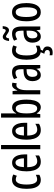

<svg xmlns="http://www.w3.org/2000/svg" viewBox="1320 -2120 1040 3721"><g transform="rotate(-90 1840.5 -260.0)"><path d="M215 10Q157 10 118.5 -20.5Q80 -51 60.5 -112.5Q41 -174 41 -265Q41 -353 60 -416Q79 -479 118.5 -513Q158 -547 217 -547Q249 -547 273.5 -540.5Q298 -534 319 -522L294 -455Q275 -465 257.5 -470Q240 -475 223 -475Q191 -475 168.5 -451.5Q146 -428 135 -381.5Q124 -335 124 -266Q124 -198 135.5 -152Q147 -106 169 -83.5Q191 -61 224 -61Q246 -61 268 -67.5Q290 -74 313 -86V-18Q292 -5 265 2.5Q238 10 215 10Z M548 -546Q602 -546 637.5 -514.5Q673 -483 690.5 -429.5Q708 -376 708 -309V-253H460Q462 -156 490 -107.5Q518 -59 575 -59Q604 -59 631.5 -68Q659 -77 688 -96V-24Q660 -7 630 1.5Q600 10 566 10Q499 10 458 -26.5Q417 -63 398.5 -125Q380 -187 380 -265Q380 -356 399 -418.5Q418 -481 455.5 -513.5Q493 -546 548 -546ZM549 -480Q509 -480 487 -440Q465 -400 461 -317H632Q632 -361 623 -398Q614 -435 596 -457.5Q578 -480 549 -480Z M890 0H809V-760H890Z M1161 -546Q1215 -546 1250.5 -514.5Q1286 -483 1303.5 -429.5Q1321 -376 1321 -309V-253H1073Q1075 -156 1103 -107.5Q1131 -59 1188 -59Q1217 -59 1244.5 -68Q1272 -77 1301 -96V-24Q1273 -7 1243 1.5Q1213 10 1179 10Q1112 10 1071 -26.5Q1030 -63 1011.5 -125Q993 -187 993 -265Q993 -356 1012 -418.5Q1031 -481 1068.5 -513.5Q1106 -546 1161 -546ZM1162 -480Q1122 -480 1100 -440Q1078 -400 1074 -317H1245Q1245 -361 1236 -398Q1227 -435 1209 -457.5Q1191 -480 1162 -480Z M1503 -543Q1503 -527 1502.5 -508Q1502 -489 1500 -466H1504Q1526 -507 1554 -526.5Q1582 -546 1618 -546Q1692 -546 1731 -475.5Q1770 -405 1770 -269Q1770 -180 1753 -117.5Q1736 -55 1702.5 -22.5Q1669 10 1621 10Q1584 10 1555.5 -9Q1527 -28 1504 -68H1499L1488 0H1422V-760H1503ZM1599 -475Q1561 -475 1540 -449Q1519 -423 1511 -378Q1503 -333 1503 -276V-257Q1503 -157 1527 -108.5Q1551 -60 1600 -60Q1644 -60 1665.5 -111Q1687 -162 1687 -270Q1687 -372 1666 -423.5Q1645 -475 1599 -475Z M2054 -547Q2065 -547 2075.5 -545.5Q2086 -544 2098 -540L2086 -456Q2078 -460 2068 -461.5Q2058 -463 2047 -463Q2026 -463 2009 -449.5Q1992 -436 1979.5 -411Q1967 -386 1960 -352.5Q1953 -319 1953 -280V0H1872V-537H1935L1946 -445H1951Q1963 -476 1978 -499Q1993 -522 2012 -534.5Q2031 -547 2054 -547Z M2304 -547Q2378 -547 2409.5 -499Q2441 -451 2441 -362V0H2379L2367 -74H2365Q2351 -46 2333.5 -27.5Q2316 -9 2294.5 0.5Q2273 10 2245 10Q2205 10 2179 -12.5Q2153 -35 2140.5 -71.5Q2128 -108 2128 -150Q2128 -230 2173 -274Q2218 -318 2300 -322L2360 -325V-360Q2360 -422 2343.5 -451Q2327 -480 2290 -480Q2268 -480 2244 -472Q2220 -464 2192 -447L2166 -508Q2197 -528 2231.5 -537.5Q2266 -547 2304 -547ZM2314 -263Q2262 -260 2236.5 -232.5Q2211 -205 2211 -152Q2211 -103 2227.5 -79.5Q2244 -56 2273 -56Q2314 -56 2337 -97.5Q2360 -139 2360 -212V-266Z M2717 10Q2659 10 2620.5 -20.5Q2582 -51 2562.5 -112.5Q2543 -174 2543 -265Q2543 -353 2562 -416Q2581 -479 2620.5 -513Q2660 -547 2719 -547Q2751 -547 2775.5 -540.5Q2800 -534 2821 -522L2796 -455Q2777 -465 2759.5 -470Q2742 -475 2725 -475Q2693 -475 2670.5 -451.5Q2648 -428 2637 -381.5Q2626 -335 2626 -266Q2626 -198 2637.5 -152Q2649 -106 2671 -83.5Q2693 -61 2726 -61Q2748 -61 2770 -67.5Q2792 -74 2815 -86V-18Q2794 -5 2767 2.5Q2740 10 2717 10ZM2800 137Q2800 170 2786.5 193Q2773 216 2747 228Q2721 240 2685 240Q2668 240 2654 238.5Q2640 237 2630 234V180Q2640 183 2651 184.5Q2662 186 2672 186Q2703 186 2717.5 172.5Q2732 159 2732 137Q2732 111 2713 97.5Q2694 84 2659 79L2692 0H2740L2719 50Q2746 55 2764 67Q2782 79 2791 96.5Q2800 114 2800 137Z M3050 -547Q3124 -547 3155.5 -499Q3187 -451 3187 -362V0H3125L3113 -74H3111Q3097 -46 3079.5 -27.5Q3062 -9 3040.5 0.5Q3019 10 2991 10Q2951 10 2925 -12.5Q2899 -35 2886.5 -71.5Q2874 -108 2874 -150Q2874 -230 2919 -274Q2964 -318 3046 -322L3106 -325V-360Q3106 -422 3089.5 -451Q3073 -480 3036 -480Q3014 -480 2990 -472Q2966 -464 2938 -447L2912 -508Q2943 -528 2977.5 -537.5Q3012 -547 3050 -547ZM3060 -263Q3008 -260 2982.5 -232.5Q2957 -205 2957 -152Q2957 -103 2973.5 -79.5Q2990 -56 3019 -56Q3060 -56 3083 -97.5Q3106 -139 3106 -212V-266ZM3195 -728Q3191 -669 3169.5 -637.5Q3148 -606 3115 -606Q3097 -606 3080 -615Q3063 -624 3047 -635Q3031 -646 3017 -655Q3003 -664 2992 -664Q2979 -664 2969.5 -648.5Q2960 -633 2956 -605H2906Q2908 -629 2913.5 -650.5Q2919 -672 2928 -689.5Q2937 -707 2951.5 -717Q2966 -727 2987 -727Q3005 -727 3021.5 -718.5Q3038 -710 3053 -698.5Q3068 -687 3082.5 -678.5Q3097 -670 3111 -670Q3125 -670 3132.5 -686Q3140 -702 3144 -728Z M3641 -269Q3641 -206 3630.5 -155Q3620 -104 3598 -67Q3576 -30 3542.5 -10Q3509 10 3463 10Q3419 10 3386 -10Q3353 -30 3331.5 -66.5Q3310 -103 3299 -154.5Q3288 -206 3288 -269Q3288 -358 3307 -420Q3326 -482 3365.5 -514.5Q3405 -547 3465 -547Q3521 -547 3560 -515.5Q3599 -484 3620 -422.5Q3641 -361 3641 -269ZM3371 -269Q3371 -201 3381 -154.5Q3391 -108 3412 -84.5Q3433 -61 3465 -61Q3497 -61 3518 -84Q3539 -107 3549 -153.5Q3559 -200 3559 -269Q3559 -338 3549 -384Q3539 -430 3518 -453Q3497 -476 3465 -476Q3416 -476 3393.5 -424.5Q3371 -373 3371 -269Z"/></g></svg>

Font: Noto Sans Display ExtraCondensed
Style: Regular
Weight: 400
Width: 2
Version: Version 2.003